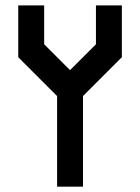

<svg xmlns="http://www.w3.org/2000/svg" viewBox="-20 -704 528 724"><path d="M48.8 -683.6H146.5V-537.1L244.1 -439.5L341.8 -537.1V-683.6H439.5V-488.3L293 -341.8V0H195.3V-341.8L48.8 -488.3Z"/></svg>

Font: BabelStone Runic Elder Futhark
Style: Regular
Weight: 400
Designer: Andrew West
Foundry: BabelStone
Version: Version 3.005 March 14, 2022